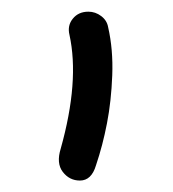

<svg xmlns="http://www.w3.org/2000/svg" viewBox="-20 -737 299 332"><path d="M118.2 -424.8Q100.1 -424.8 88.6 -439.7Q77.1 -454.6 85 -480Q117.7 -596.7 100.1 -676.8Q96.2 -692.9 106 -704.8Q115.7 -716.8 132.8 -716.8Q145 -716.8 155 -709.2Q165 -701.7 167 -689.9Q175.8 -651.4 174.1 -606.7Q172.4 -562 165 -523.9Q157.7 -485.8 146 -451.2Q138.2 -424.8 118.2 -424.8Z"/></svg>

Font: Shantell Sans Normal
Style: Regular
Weight: 300
Designer: Stephen Nixon, Anya Danilova, Shantell Martin
Foundry: Arrow Type
Version: Version 1.006;[559af2be0]